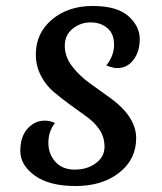

<svg xmlns="http://www.w3.org/2000/svg" viewBox="-20 -603 542 643"><path d="M352 -273Q436 -211 436 -140Q436 -69 379 -24.5Q322 20 233.5 20Q145 20 96.5 -15Q48 -50 48 -97.5Q48 -145 72 -172Q96 -199 130 -199Q148 -199 164 -191Q142 -163 142 -125Q142 -87 165.5 -61Q189 -35 230.5 -35Q272 -35 301 -56.5Q330 -78 330 -111Q330 -144 313 -169Q296 -194 270.5 -212Q245 -230 215 -252Q185 -274 159.5 -295.5Q134 -317 117 -349.5Q100 -382 100 -421Q100 -492 154 -537.5Q208 -583 290 -583Q372 -583 410 -549Q448 -515 448 -472.5Q448 -430 427 -402.5Q406 -375 373 -375Q357 -375 336 -384Q362 -416 362 -453Q362 -490 339.5 -509Q317 -528 283.5 -528Q250 -528 223.5 -507Q197 -486 197 -449.5Q197 -413 221.5 -381Q246 -349 281 -324Q316 -299 352 -273Z"/></svg>

Font: Merienda
Style: Regular
Weight: 400
Designer: Eduardo Rodriguez Tunni
Foundry: Eduardo Rodriguez Tunni
Version: Version 1.001